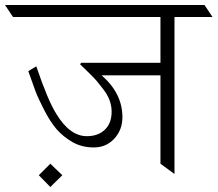

<svg xmlns="http://www.w3.org/2000/svg" viewBox="-72 -695 869 767"><path d="M569 -394H334Q417 -322 417 -227Q417 -176 384.5 -141Q352 -106 303 -106Q254 -106 216.5 -128Q179 -150 154 -179Q129 -208 104.5 -255.5Q80 -303 68.5 -334Q57 -365 41 -411L73 -430Q119 -294 153 -240Q207 -151 275 -151Q320 -151 347 -177Q374 -203 374 -249Q374 -295 341 -338Q322 -362 314 -372Q306 -382 277 -410L248 -438L252 -444H569V-627H-20L-52 -675H745L777 -627H625V0L569 -41ZM83 5 129 -41 177 5 129 52Z"/></svg>

Font: Halant Light
Style: Regular
Weight: 300
Designer: Hitesh Malaviya (Devanagari), Satya Rajpurohit (Latin)
Foundry: Indian Type Foundry
Version: Version 1.101;PS 1.0;hotconv 1.0.78;makeotf.lib2.5.61930; tt